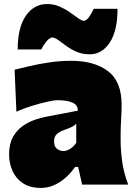

<svg xmlns="http://www.w3.org/2000/svg" viewBox="-20 -902 661 938"><path d="M180.2 16.1Q127 16.1 92.5 -6.6Q58.1 -29.3 41.3 -66.7Q24.4 -104 24.4 -147.5Q24.4 -198.7 43.2 -232.4Q62 -266.1 90.6 -286.1Q119.1 -306.2 149.9 -316.7Q180.7 -327.1 204.1 -331.5L359.9 -361.3Q362.8 -412.6 258.3 -412.6Q245.1 -412.6 211.2 -405Q177.2 -397.5 136 -384.8Q94.7 -372.1 60.1 -356.4L51.3 -561.5Q81.1 -568.8 125 -579.1Q168.9 -589.4 221.2 -597.2Q273.4 -605 327.1 -605Q440.9 -605 507.6 -554.4Q574.2 -503.9 574.2 -390.1Q574.2 -360.4 571.8 -318.8Q569.3 -277.3 569.3 -248V-216.3Q569.3 -168 576.7 -113.8Q584 -59.6 606.4 0H381.3L361.8 -86.4H346.7Q330.1 -61.5 304.7 -37.8Q279.3 -14.2 247.6 1Q215.8 16.1 180.2 16.1ZM290 -164.1Q305.7 -164.1 323 -175Q340.3 -186 352.5 -204.1V-297.4Q344.7 -289.6 333 -283Q321.3 -276.4 293.9 -267.1Q275.9 -261.2 260 -249Q244.1 -236.8 244.1 -210.9Q244.1 -186 258.5 -175Q272.9 -164.1 290 -164.1ZM417.5 -636.7Q382.8 -636.7 355 -648.7Q327.1 -660.6 305.4 -676.5Q283.7 -692.4 266.4 -705.1Q249 -717.8 235.4 -719.2Q220.2 -716.8 205.6 -698.2Q190.9 -679.7 181.6 -660.2H66.4Q66.4 -767.1 106 -824.7Q145.5 -882.3 210.9 -882.3Q242.7 -882.3 270.3 -870.4Q297.9 -858.4 320.6 -842.5Q343.3 -826.7 360.6 -814Q377.9 -801.3 389.6 -799.8Q403.8 -802.2 416.3 -820.3Q428.7 -838.4 438 -858.9H554.2Q554.2 -752 516.4 -694.3Q478.5 -636.7 417.5 -636.7Z"/></svg>

Font: Pinar-DS3-FD Black
Style: Regular
Weight: 900
Designer: Amin Abedi
Version: Version 3.000